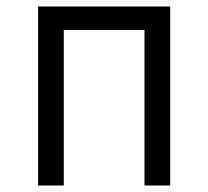

<svg xmlns="http://www.w3.org/2000/svg" viewBox="-20 -570 640 590"><path d="M176 0V-478H424V0H503V-550H97V0Z"/></svg>

Font: Tekne LDO Light
Style: Regular
Weight: 300
Monospace: yes
Designer: Alessio Laiso, Mario Rullo, Paolo Rosset
Foundry: Alessio Laiso
Version: Version 1.000;hotconv 1.0.109;makeotfexe 2.5.65596